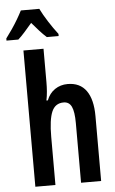

<svg xmlns="http://www.w3.org/2000/svg" viewBox="-94 -1025 641 1067"><g transform="rotate(-5 227.0 -491.5)"><path d="M171 -574Q171 -547 169 -521.5Q167 -496 162 -472H170Q185 -511 216 -532Q247 -553 287 -553Q356 -553 391 -504Q426 -455 426 -362V0H314V-333Q314 -396 300.5 -424.5Q287 -453 256 -453Q209 -453 190 -408.5Q171 -364 171 -269V0H59V-760H171ZM167 -983Q183 -950 208.5 -910Q234 -870 261 -835V-823H195Q176 -840 156.5 -861.5Q137 -883 115 -909Q93 -883 72.5 -860Q52 -837 36 -823H-30V-835Q-14 -856 4.5 -883Q23 -910 38.5 -936.5Q54 -963 64 -983Z"/></g></svg>

Font: Noto Sans ExtraCondensed SemiBold
Style: Regular
Weight: 600
Width: 2
Designer: Monotype Design Team
Foundry: Monotype Imaging Inc.
Version: Version 2.013; ttfautohint (v1.8.4.7-5d5b)